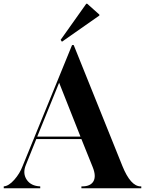

<svg xmlns="http://www.w3.org/2000/svg" viewBox="-44 -1006 775 1026"><path d="M287 -783 280 -793 417 -986H422L487 -928V-923ZM-24 0V-10Q3 -12 32.5 -45.5Q62 -79 77 -119L341 -765H350L610 -119Q654 -10 708 -10H711V0H391V-10H395Q440 -10 455.5 -37.5Q471 -65 451 -114L391 -263H150L94 -124Q76 -80 98.5 -46Q121 -12 171 -10V0ZM155 -276H386L272 -564Z"/></svg>

Font: Gloock
Style: Regular
Weight: 400
Designer: Duarte Pinto
Foundry: Duarte Pinto
Version: Version 1.000